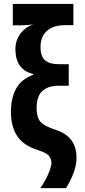

<svg xmlns="http://www.w3.org/2000/svg" viewBox="-20 -780 437 986"><path d="M36.1 -206.1Q36.1 -275.9 62.7 -324.7Q89.4 -373.5 150.9 -396V-399.9Q59.1 -421.9 59.1 -527.8Q59.1 -573.7 86.2 -608.9Q113.3 -644 152.8 -654.8Q131.8 -651.9 115.7 -650.9Q99.6 -649.9 83 -649.9H45.9V-759.8H356.9V-650.9H314Q253.9 -650.9 220.9 -621.3Q188 -591.8 188 -538.1Q188 -491.7 210.9 -470.9Q233.9 -450.2 284.2 -450.2H333V-339.8H282.2Q226.6 -339.8 197.3 -312.5Q168 -285.2 168 -225.1Q168 -177.7 187.5 -155Q207 -132.3 264.2 -113.8Q373 -79.6 373 29.8Q373 66.9 358.2 107.2Q343.3 147.5 318.8 186H187Q203.1 164.1 216.1 138.9Q229 113.8 236.6 91.8Q244.1 69.8 244.1 58.1Q244.1 33.7 230 18.6Q215.8 3.4 172.9 -9.8Q99.6 -33.2 67.9 -81.8Q36.1 -130.4 36.1 -206.1Z"/></svg>

Font: Open Sans Condensed
Style: Bold
Weight: 700
Width: 3
Designer: Monotype Design Team
Foundry: Monotype Imaging Inc.
Version: Version 3.003; ttfautohint (v1.8.4)